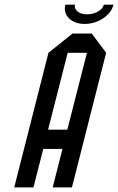

<svg xmlns="http://www.w3.org/2000/svg" viewBox="-20 -812 512 832"><path d="M125 0H41.7L190 -583.3L294.2 -666.7H377.5L440 -583.3L291.7 0H208.3L250.8 -166.7H167.5ZM188.3 -250H271.7L356.7 -583.3H273.3ZM430 -791.7H471.7Q463.3 -756.7 426.7 -732.5Q390 -708.3 346.7 -708.3Q304.2 -708.3 279.2 -732.5Q260.8 -750.8 260.8 -774.2Q260.8 -782.5 263.3 -791.7H305Q304.2 -787.5 304.2 -784.2Q304.2 -771.7 317.9 -760.8Q331.7 -750 357.5 -750Q383.3 -750 404.6 -762.1Q425.8 -774.2 430 -791.7Z"/></svg>

Font: Yulong
Style: Italic
Weight: 400
Italic angle: -14.25°
Designer: GGBotNet
Foundry: f0n7.com
Version: 1.00